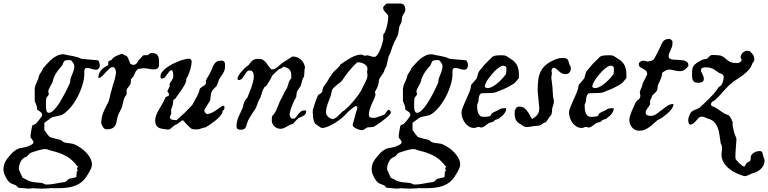

<svg xmlns="http://www.w3.org/2000/svg" viewBox="-159 -735 4413 1103"><path d="M-139.2 239.3Q-139.2 225.1 -136.2 213.6Q-133.3 202.1 -127.4 191.9Q-121.6 181.6 -113.5 171.6Q-105.5 161.6 -95.2 150.4Q-75.7 127 -47.9 116.7Q-46.9 116.2 -41.5 115.5Q-36.1 114.7 -30 113.8Q-23.9 112.8 -18.8 111.8Q-13.7 110.8 -12.7 109.9Q-8.3 109.4 -0.7 106.7Q6.8 104 14.4 100.3Q22 96.7 27.6 92Q33.2 87.4 33.2 83Q33.2 77.1 30 73Q26.9 68.8 23.9 64Q20.5 61 18.3 56.9Q16.1 52.7 16.1 48.3Q16.1 44.4 17.3 35.6Q18.6 26.9 20.3 16.8Q22 6.8 23.7 -1.7Q25.4 -10.3 26.4 -13.7Q27.3 -14.6 29.3 -16.1Q31.2 -17.1 34.4 -18.6Q37.6 -20 43.9 -22Q45.9 -23.4 52.5 -30.5Q59.1 -37.6 65.9 -46.4Q72.8 -55.2 78.1 -63.2Q83.5 -71.3 83.5 -74.2Q83.5 -80.1 81.1 -84Q78.6 -87.9 74.7 -91.3Q70.8 -94.7 66.2 -97.4Q61.5 -100.1 57.6 -103Q54.2 -105 53.7 -107.7Q53.2 -110.4 53.2 -114.7Q53.2 -116.7 53.2 -119.6Q53.2 -122.6 52.2 -125Q51.3 -126.5 49.8 -130.9Q48.3 -135.3 46.4 -139.9Q44.4 -144.5 43 -148.4Q41.5 -152.3 40.5 -153.8V-229Q42.5 -232.9 43.2 -236.6Q43.9 -240.2 43.9 -243.2Q45.4 -247.1 47.9 -252.7Q50.3 -258.3 52.7 -263.9Q55.2 -269.5 57.1 -274.2Q59.1 -278.8 60.1 -280.3Q60.5 -281.2 61.5 -285.2Q62.5 -289.1 63.7 -293.5Q64.9 -297.9 66.2 -301.5Q67.4 -305.2 68.4 -306.6Q68.8 -307.1 70.8 -310.8Q72.8 -314.5 75.4 -318.4Q78.1 -322.3 80.3 -325.9Q82.5 -329.6 83.5 -330.1L89.8 -344.7Q102.1 -357.4 114.3 -371.3Q126.5 -385.3 140.4 -396.7Q154.3 -408.2 170.4 -415.8Q186.5 -423.3 207 -423.3Q220.2 -419.9 233.2 -417.7Q246.1 -415.5 258.8 -413.1Q271.5 -410.6 284.2 -407Q296.9 -403.3 309.1 -397L401.4 -388.7Q404.8 -388.7 407.2 -385Q409.7 -381.3 411.1 -376.5Q412.6 -371.6 413.3 -366.5Q414.1 -361.3 414.1 -358.4Q414.1 -348.6 408.4 -341.6Q402.8 -334.5 392.1 -334.5Q379.4 -334.5 366.2 -339.6Q353 -344.7 338.9 -344.7Q332 -344.7 328.6 -339.1Q325.2 -333.5 325.2 -327.6V-302.2Q324.2 -284.2 319.1 -263.4Q314 -242.7 305.7 -220.9Q297.4 -199.2 286.4 -178.2Q275.4 -157.2 262.2 -138.4Q249 -119.6 234.4 -104.5Q219.7 -89.4 204.6 -79.6Q198.2 -75.2 190.2 -73Q182.1 -70.8 173.3 -68.8Q164.6 -66.9 156 -65.4Q147.5 -64 140.1 -61Q138.7 -60.1 131.6 -55.2Q124.5 -50.3 116.5 -44.7Q108.4 -39.1 102.1 -34.2Q95.7 -29.3 95.7 -28.8V12.7Q95.7 13.7 97.7 15.6Q99.6 17.6 100.6 18.6Q101.6 21 105 25.6Q108.4 30.3 112.3 35.2Q116.2 40 119.6 44.2Q123 48.3 124 49.8Q125 50.8 127.7 52Q130.4 53.2 130.9 53.2Q132.8 54.2 139.6 56.2Q146.5 58.1 154.5 60.3Q162.6 62.5 170.2 64.5Q177.7 66.4 181.6 66.9Q186.5 67.4 189.9 69.6Q193.4 71.8 196.5 74.2Q199.7 76.7 202.9 79.1Q206.1 81.5 210.4 83Q225.1 87.4 240.5 88.1Q255.9 88.9 271 95.2Q286.1 102.1 303.5 113.8Q320.8 125.5 335.4 140.6Q350.1 155.8 359.6 173.6Q369.1 191.4 369.1 210.4Q369.1 217.3 366.7 225.1Q364.3 232.9 360.4 240.7Q356.4 248.5 352.1 256.1Q347.7 263.7 343.8 269.5Q329.6 294.4 311 309.6Q292.5 324.7 270 332.8Q247.6 340.8 222.4 343.5Q197.3 346.2 170.9 346.2H137.7Q136.7 345.7 136.2 345.2Q135.7 344.7 134.3 344.7L121.1 347.2L73.7 348.6L29.8 346.2L7.8 348.6Q4.4 348.6 -3.7 347.9Q-11.7 347.2 -20.8 346.4Q-29.8 345.7 -38.1 345Q-46.4 344.2 -50.8 343.8Q-55.2 343.8 -59.3 338.1Q-63.5 332.5 -66.9 330.1L-98.1 317.4Q-105.5 313 -112.8 303.5Q-120.1 293.9 -126 282.7Q-131.8 271.5 -135.5 260Q-139.2 248.5 -139.2 239.3ZM-50.8 235.8Q-50.8 237.3 -47.6 245.1Q-44.4 252.9 -40.3 262Q-36.1 271 -32.7 278.6Q-29.3 286.1 -28.8 286.1L-9.3 295.9Q4.9 304.2 15.9 307.4Q26.9 310.5 37.6 312Q48.3 313.5 59.8 314Q71.3 314.5 86.4 317.4Q86.9 317.4 92.8 320.8Q98.6 324.2 105.5 325.2Q133.3 325.2 159.9 319.6Q186.5 314 212.9 311Q216.3 310.5 220 307.9Q223.6 305.2 226.8 302Q230 298.8 232.7 296.1Q235.4 293.5 236.8 292.5L277.3 283.2L279.8 279.8Q279.8 278.3 280 274.4Q280.3 270.5 280.5 265.6Q280.8 260.7 281.2 256.6Q281.7 252.4 282.2 251L288.1 244.1Q286.6 242.2 285.6 240.2Q283.2 236.8 283.2 235.8L288.1 222.2Q288.1 221.2 285.6 219.2Q283.2 217.3 282.2 216.3L271 202.6Q245.6 172.9 209.5 155.8Q173.3 138.7 135.3 130.9Q125.5 127.9 118.4 124.8Q111.3 121.6 102.1 121.6Q91.8 121.6 80.8 123.8Q69.8 126 58.8 129.2Q47.9 132.3 37.6 136Q27.3 139.6 18.6 142.1Q17.6 143.1 15.9 144.5Q14.2 146 11.7 146Q8.3 148.9 6.6 151.4Q4.9 153.8 3.2 156Q1.5 158.2 -1.2 160.9Q-3.9 163.6 -9.3 166.5Q-10.3 166.5 -13.9 167.5Q-17.6 168.5 -18.6 169.9Q-34.2 179.7 -42.5 198.7Q-50.8 217.8 -50.8 235.8ZM105 -126Q105 -119.6 105.5 -112.8Q106 -106 107.7 -100.1Q109.4 -94.2 112.5 -90.6Q115.7 -86.9 121.6 -86.9Q131.8 -86.9 143.1 -96.4Q154.3 -106 166 -120.8Q177.7 -135.7 188.7 -154.3Q199.7 -172.9 209.5 -190.9Q219.2 -209 226.6 -224.6Q233.9 -240.2 238.3 -249Q244.1 -258.3 244.4 -269.5Q244.6 -280.8 248.5 -289.1Q255.4 -304.7 261.7 -322.8Q268.1 -340.8 268.1 -357.4Q268.1 -359.9 265.6 -365.2Q263.2 -370.6 259.5 -376Q255.9 -381.3 252.2 -385.5Q248.5 -389.6 246.6 -389.6Q244.1 -390.1 241.7 -390.1Q239.3 -390.1 236.8 -390.1Q231 -390.1 225.1 -389.2Q219.2 -388.2 212.9 -386.7Q206.5 -380.4 204.3 -373.5Q202.1 -366.7 197.8 -358.9Q188 -347.2 179.4 -336.9Q170.9 -326.7 164.1 -315.9Q157.2 -305.2 151.9 -292.7Q146.5 -280.3 142.6 -263.7L141.6 -261.7Q141.1 -260.7 140.9 -259.8Q140.6 -258.8 140.1 -257.8Q137.7 -252.4 134 -246.3Q130.4 -240.2 127 -233.6Q123.5 -227.1 120.8 -220.5Q118.2 -213.9 118.2 -208L121.6 -196.8Q121.6 -192.9 119.9 -189.7Q118.2 -186.5 116 -183.8Q113.8 -181.2 111.3 -178.5Q108.9 -175.8 107.4 -172.4Q105.5 -163.6 105.2 -155.3Q105 -147 105 -136.7Z M422.4 -27.8Q423.3 -61 434.1 -88.1Q444.8 -115.2 460.4 -142.6Q464.4 -149.9 467 -158.9Q469.7 -168 471.7 -177.2Q473.6 -186.5 475.6 -195.6Q477.5 -204.6 480.5 -211.9L490.7 -250Q492.2 -253.9 495.1 -262.2Q498 -270.5 500.5 -280.8Q502.9 -291 505.1 -301.8Q507.3 -312.5 507.3 -320.8Q507.3 -324.2 506.1 -329.1Q504.9 -334 502.7 -338.6Q500.5 -343.3 497.3 -346.4Q494.1 -349.6 489.7 -349.6Q479.5 -349.6 469.5 -340.8Q459.5 -332 449.5 -320.8Q439.5 -309.6 429.4 -299.3Q419.4 -289.1 408.7 -286.1Q406.2 -287.1 406.2 -289.6Q406.2 -302.7 410.9 -313.7Q415.5 -324.7 423.3 -333.3Q431.2 -341.8 440.4 -348.1Q449.7 -354.5 459.5 -358.9Q461.9 -360.8 462.4 -364.3Q462.9 -367.7 462.9 -376Q462.9 -382.3 466.3 -384.3Q466.8 -384.8 472.4 -387Q478 -389.2 480.5 -390.1Q481 -390.6 482.7 -392.3Q484.4 -394 486.1 -396.2Q487.8 -398.4 489 -400.4Q490.2 -402.3 490.7 -402.8Q503.4 -411.1 515.9 -416.7Q528.3 -422.4 543 -425.8Q544.4 -424.8 548.1 -423.1Q551.8 -421.4 555.7 -419.2Q559.6 -417 563.2 -415.3Q566.9 -413.6 568.4 -413.1Q571.8 -410.6 575 -404.3Q578.1 -397.9 581.1 -390.6Q584 -383.3 586.4 -377Q588.9 -370.6 590.3 -367.7Q594.2 -365.2 599.4 -363.8Q604.5 -362.3 609.9 -362.3Q613.3 -362.3 617.7 -364.7Q622.1 -367.2 625.7 -370.8Q629.4 -374.5 632.1 -378.9Q634.8 -383.3 635.3 -386.7L663.1 -416.5Q665 -417.5 668 -417.7Q670.9 -418 674.8 -418H686.5Q688 -418 689.9 -418.9Q691.9 -419.9 692.4 -419.9Q692.9 -419.9 694.6 -421.4Q696.3 -422.9 698.5 -424.6Q700.7 -426.3 702.6 -427.7Q704.6 -429.2 705.1 -429.2Q705.1 -430.2 708.5 -430.2Q711.9 -430.2 714.4 -430.2Q727.5 -430.2 735.4 -426.3Q743.2 -422.4 747.6 -415.5Q752 -408.7 753.4 -399.2Q754.9 -389.6 754.9 -378.4Q754.9 -367.7 754.2 -359.6Q753.4 -351.6 750.2 -346.4Q747.1 -341.3 740.5 -338.9Q733.9 -336.4 722.2 -336.4Q709 -336.4 695.8 -339.6Q682.6 -342.8 665.5 -342.8Q664.1 -342.8 659.9 -342.3Q655.8 -341.8 650.6 -341.1Q645.5 -340.3 641.1 -339.6Q636.7 -338.9 635.3 -338.9Q628.9 -335 625 -330.1Q621.1 -325.2 618.2 -319.3Q615.2 -313.5 612.8 -307.4Q610.4 -301.3 607.4 -295.4L592.8 -278.8V-263.7Q592.3 -255.9 589.1 -250Q585.9 -244.1 581.8 -239Q577.6 -233.9 574 -229.2Q570.3 -224.6 568.4 -218.8V-193.4Q568.4 -192.4 565.4 -188.2Q562.5 -184.1 561.5 -183.1Q556.6 -175.8 553.7 -167Q550.8 -158.2 548.6 -149.4Q546.4 -140.6 544.4 -131.6Q542.5 -122.6 539.6 -114.3L520 -75.2Q514.2 -57.6 512 -42.2Q509.8 -26.9 504.2 -15.9Q498.5 -4.9 486.8 1.5Q475.1 7.8 450.2 7.8Q444.8 7.8 440.2 3.7Q435.5 -0.5 431.9 -6.3Q428.2 -12.2 425.8 -18.3Q423.3 -24.4 422.4 -27.8Z M732.4 -43.9Q732.4 -56.2 737.5 -70.3Q742.7 -84.5 750.2 -98.6Q757.8 -112.8 766.1 -126.5Q774.4 -140.1 780.8 -151.4Q781.2 -152.3 783 -156Q784.7 -159.7 786.4 -163.8Q788.1 -168 789.8 -171.4Q791.5 -174.8 791.5 -175.8L808.6 -185.1Q809.1 -185.5 809.8 -186Q810.5 -186.5 811 -187.5L812 -189.5Q812 -194.8 809.1 -200.7Q806.2 -206.5 801.8 -210.4Q802.7 -212.4 804.7 -216.1Q806.6 -219.7 808.8 -223.9Q811 -228 812.7 -231.9Q814.5 -235.8 815.4 -237.3V-252Q817.4 -258.3 821 -263.4Q824.7 -268.6 828.1 -273.7Q831.5 -278.8 834 -284.4Q836.4 -290 836.4 -298.3Q836.4 -308.1 835.7 -314.5Q835 -320.8 830.6 -331.1H828.1Q819.3 -331.1 813.5 -324.5Q807.6 -317.9 801.8 -309.1Q796.4 -300.3 789.3 -292Q782.2 -283.7 769.5 -283.7Q767.6 -283.7 766.4 -284.2Q765.1 -284.7 763.7 -287.1L763.2 -298.3Q763.2 -310.1 772.5 -322Q781.7 -334 796.6 -345.2Q811.5 -356.4 829.8 -366Q848.1 -375.5 866.2 -382.6Q884.3 -389.6 900.4 -393.8Q916.5 -397.9 926.8 -397.9Q933.6 -397.9 937.7 -393.1Q941.9 -388.2 941.9 -381.8Q941.9 -372.1 939.9 -361.3Q938 -350.6 935.1 -339.4Q932.1 -328.1 928.2 -317.4Q924.3 -306.6 919.9 -297.4Q919.9 -296.4 918.7 -294.7Q917.5 -293 915.8 -290.8Q914.1 -288.6 912.8 -286.6Q911.6 -284.7 911.6 -283.7V-276.4Q909.2 -262.2 901.9 -248.3Q894.5 -234.4 885.3 -220.7Q876 -207 866.2 -194.3Q856.4 -181.6 850.1 -170.4Q848.1 -168.5 843 -165.3Q837.9 -162.1 836.4 -159.7Q836.4 -158.2 836.2 -154.5Q835.9 -150.9 835.4 -146.7Q835 -142.6 834.7 -139.4Q834.5 -136.2 834 -135.3Q833.5 -133.8 832.3 -129.4Q831.1 -125 829.3 -120.1Q827.6 -115.2 826.2 -111.1Q824.7 -106.9 823.7 -106.4Q823.7 -105.5 824.2 -99.4Q824.7 -93.3 824.7 -87.9Q824.7 -85.4 824.7 -83.3Q824.7 -81.1 823.7 -80.1Q823.7 -79.6 820.8 -73.5Q817.9 -67.4 816.9 -63.5Q816.9 -52.2 825.9 -48.8Q835 -45.4 844.7 -45.4H856Q857.4 -46.9 861.3 -50.3Q865.2 -53.7 869.6 -57.9Q874 -62 878.2 -65.7Q882.3 -69.3 883.8 -70.8Q900.9 -85 914.6 -99.9Q928.2 -114.7 945.3 -131.8Q953.6 -147.5 963.4 -164.6Q973.1 -181.6 981 -199.2Q981.4 -199.7 982.7 -203.9Q983.9 -208 985.4 -212.4Q986.8 -216.8 987.8 -220.7Q988.8 -224.6 989.3 -225.6Q989.7 -227.1 993.7 -230Q997.6 -232.9 1002.2 -236.3Q1006.8 -239.7 1011 -242.2Q1015.1 -244.6 1016.6 -245.1Q1018.6 -247.6 1021.2 -251Q1023.9 -254.4 1023.9 -254.9V-271Q1026.4 -278.8 1030.5 -285.9Q1034.7 -293 1038.8 -299.6Q1043 -306.2 1046.6 -312.7Q1050.3 -319.3 1052.7 -326.2Q1058.1 -336.9 1062 -347.7Q1065.9 -358.4 1071.8 -367.2Q1077.6 -376 1086.7 -381.3Q1095.7 -386.7 1110.8 -386.7Q1119.6 -386.7 1124.3 -384.3Q1128.9 -381.8 1131.1 -377.2Q1133.3 -372.6 1133.5 -366.5Q1133.8 -360.4 1133.8 -353Q1133.8 -339.8 1129.9 -329.8Q1126 -319.8 1120.6 -311Q1115.2 -302.2 1109.1 -294.2Q1103 -286.1 1098.1 -276.4Q1098.1 -274.4 1096.4 -269.3Q1094.7 -264.2 1092.5 -258.5Q1090.3 -252.9 1088.6 -248.3Q1086.9 -243.7 1086.4 -243.2Q1085.9 -241.7 1083 -238.8Q1080.1 -235.8 1076.9 -232.4Q1073.7 -229 1070.6 -226.3Q1067.4 -223.6 1066.9 -223.1Q1055.2 -209.5 1053 -193.1Q1050.8 -176.8 1048.3 -159.7Q1047.9 -156.7 1042.5 -148.2Q1037.1 -139.6 1031 -130.1Q1024.9 -120.6 1019.8 -112.1Q1014.6 -103.5 1014.6 -100.6Q1014.6 -94.7 1020 -87.4Q1025.4 -80.1 1032.2 -80.1Q1041.5 -80.1 1052.7 -85Q1064 -89.8 1075.2 -96.9Q1086.4 -104 1096.9 -111.6Q1107.4 -119.1 1115.2 -125Q1117.2 -127 1118.9 -127.2Q1120.6 -127.4 1123.5 -127.4Q1128.9 -127.4 1129.6 -124.5Q1130.4 -121.6 1130.4 -115.7Q1130.4 -114.7 1130.1 -113.8Q1129.9 -112.8 1129.9 -111.8Q1129.4 -110.4 1129.4 -108.9Q1129.4 -108.4 1127.9 -106.4Q1126.5 -104.5 1124.8 -102.3Q1123 -100.1 1121.3 -98.4Q1119.6 -96.7 1119.6 -96.2L1117.7 -86.9Q1113.8 -76.7 1102.1 -64.2Q1090.3 -51.8 1075.7 -40Q1061 -28.3 1046.1 -18.6Q1031.2 -8.8 1021.5 -3.4Q1020.5 -2.4 1015.1 -1.7Q1009.8 -1 1008.8 -1Q1008.3 -0.5 1005.9 0.2Q1003.4 1 1000.7 1.7Q998 2.4 995.4 3.4Q992.7 4.4 991.7 4.9Q986.3 7.3 980.2 7.8Q974.1 8.3 968.3 8.3Q961.9 8.3 955.3 7.8Q948.7 7.3 941.9 4.9Q939 3.4 932.4 -2.4Q925.8 -8.3 918.2 -16.1Q910.6 -23.9 903.3 -32Q896 -40 891.6 -45.4Q881.8 -40 872.3 -32Q862.8 -23.9 852.5 -19.5Q845.7 -17.1 839.8 -12.2Q834 -7.3 828.6 -2.4Q823.2 2.4 818.1 5.9Q813 9.3 807.6 9.3L794.9 8.3Q780.8 6.3 769.3 4.2Q757.8 2 749.8 -3.2Q741.7 -8.3 737.1 -17.8Q732.4 -27.3 732.4 -43.9Z M1199.7 -11.7Q1199.7 -26.4 1203.1 -39.3Q1206.5 -52.2 1211.7 -64.5Q1216.8 -76.7 1222.9 -88.9Q1229 -101.1 1234.4 -114.3Q1234.9 -115.2 1235.8 -118.9Q1236.8 -122.6 1237.8 -126.7Q1238.8 -130.9 1239.7 -134.5Q1240.7 -138.2 1241.2 -139.2Q1243.2 -147 1245.1 -151.1Q1247.1 -155.3 1249.5 -158.4Q1252 -161.6 1254.9 -165Q1257.8 -168.5 1262.2 -174.8Q1263.2 -174.8 1263.9 -177.2Q1264.6 -179.7 1264.6 -180.7Q1265.1 -182.1 1267.3 -187.5Q1269.5 -192.9 1272 -199.2Q1274.4 -205.6 1276.4 -210.9Q1278.3 -216.3 1279.3 -217.3Q1282.2 -225.6 1285.9 -236.1Q1289.6 -246.6 1292.5 -257.1Q1295.4 -267.6 1297.4 -277.8Q1299.3 -288.1 1299.3 -296.4L1296.9 -314.5Q1293 -321.3 1289.3 -325.7Q1285.6 -330.1 1275.9 -330.1Q1264.6 -330.1 1257.8 -321.5Q1251 -313 1244.9 -302.7Q1238.8 -292.5 1231.7 -283.9Q1224.6 -275.4 1212.4 -275.4Q1208 -275.4 1206.8 -277.6Q1205.6 -279.8 1205.6 -283.7Q1205.6 -292 1213.1 -303.7Q1220.7 -315.4 1231.2 -327.1Q1241.7 -338.9 1252.7 -348.6Q1263.7 -358.4 1270 -362.3Q1276.4 -371.1 1282 -377.7Q1287.6 -384.3 1293.5 -388.7Q1299.3 -393.1 1306.9 -395Q1314.5 -397 1324.7 -397Q1341.3 -397 1350.8 -391.6Q1360.4 -386.2 1367.7 -377.7Q1375 -369.1 1381.8 -358.4Q1388.7 -347.7 1399.4 -336.9Q1399.9 -336.4 1400.4 -336.4H1401.9H1404.3Q1413.1 -336.4 1421.1 -340.6Q1429.2 -344.7 1436.5 -350.8Q1443.8 -356.9 1450.7 -363.3Q1457.5 -369.6 1463.4 -374L1521 -410.6Q1535.6 -410.6 1548.1 -405.8Q1560.5 -400.9 1569.8 -392.6Q1579.1 -384.3 1585 -373Q1590.8 -361.8 1593.3 -348.6V-348.1Q1593.3 -346.2 1592.3 -342Q1591.3 -337.9 1590.3 -336.9Q1590.3 -334.5 1590.1 -328.4Q1589.8 -322.3 1589.4 -315.7Q1588.9 -309.1 1588.4 -303.2Q1587.9 -297.4 1587.4 -294.9Q1583 -288.6 1580.6 -283.2Q1578.1 -277.8 1576.7 -272.2Q1575.2 -266.6 1573.5 -259.5Q1571.8 -252.4 1568.8 -243.2Q1566.9 -238.3 1563.7 -233.9Q1560.5 -229.5 1557.4 -225.3Q1554.2 -221.2 1551.3 -216.6Q1548.3 -211.9 1546.9 -207Q1546.4 -205.6 1545.7 -201.7Q1544.9 -197.8 1544.4 -193.4Q1543.9 -189 1543.7 -185.3Q1543.5 -181.6 1543.5 -180.7Q1543 -179.7 1542.5 -178.2Q1541.5 -175.3 1541 -174.8Q1536.1 -167.5 1530 -154.5Q1523.9 -141.6 1518.3 -127.2Q1512.7 -112.8 1508.8 -99.1Q1504.9 -85.4 1504.9 -76.7Q1504.9 -68.4 1509.8 -60.8Q1514.6 -53.2 1524.4 -53.2Q1534.2 -53.2 1540.3 -60.5Q1546.4 -67.9 1552.7 -76.9Q1559.1 -85.9 1568.1 -93.3Q1577.1 -100.6 1592.8 -100.6Q1595.2 -100.6 1597.7 -100.1Q1600.1 -99.6 1600.1 -96.2Q1600.1 -85.4 1595 -79.1Q1589.8 -72.8 1582.5 -68.6Q1575.2 -64.5 1566.9 -61.3Q1558.6 -58.1 1552.7 -53.2Q1550.8 -51.8 1546.6 -47.9Q1542.5 -43.9 1538.1 -39.1Q1533.7 -34.2 1529.8 -29.8Q1525.9 -25.4 1524.4 -23.4Q1522.9 -22.9 1519 -22Q1515.1 -21 1514.2 -21Q1506.3 -18.1 1499 -13.7Q1491.7 -9.3 1484.1 -5.1Q1476.6 -1 1468.8 2Q1460.9 4.9 1451.7 4.9Q1441.9 4.9 1432.9 1Q1423.8 -2.9 1417 -9.5Q1410.2 -16.1 1406.2 -24.7Q1402.3 -33.2 1402.3 -43Q1402.3 -49.8 1402.8 -57.1Q1403.3 -64.5 1405.8 -70.3Q1406.2 -70.3 1408.2 -72.5Q1410.2 -74.7 1412.4 -77.1Q1414.6 -79.6 1416.3 -81.8Q1418 -84 1418 -84.5Q1426.3 -97.2 1432.9 -112.8Q1439.5 -128.4 1444.8 -142.6Q1446.3 -148.4 1449 -153.8Q1451.7 -159.2 1454.8 -164.3Q1458 -169.4 1460.9 -174.8Q1463.9 -180.2 1465.8 -186Q1467.3 -189 1469.5 -193.6Q1471.7 -198.2 1474.1 -202.9Q1476.6 -207.5 1478.3 -210.9Q1480 -214.4 1480.5 -214.4Q1480.5 -215.3 1481.9 -217.5Q1483.4 -219.7 1485.4 -223.1Q1489.7 -227.5 1489.7 -229Q1495.1 -243.7 1499 -258.1Q1502.9 -272.5 1514.2 -284.7V-301.8Q1514.2 -321.3 1506.1 -332.5Q1498 -343.8 1480.5 -348.6Q1479.5 -349.6 1474.9 -350.6Q1470.2 -351.6 1469.2 -351.6Q1468.8 -351.6 1467 -350.1Q1465.3 -348.6 1463.6 -347.2Q1461.9 -345.7 1460.2 -344.2Q1458.5 -342.8 1457.5 -342.8Q1455.1 -340.8 1449.2 -338.9Q1443.4 -336.9 1442.4 -336.9Q1439.9 -334.5 1434.6 -329.6Q1429.2 -324.7 1423.6 -319.1Q1418 -313.5 1412.8 -308.6Q1407.7 -303.7 1405.8 -301.8L1399.4 -289.1Q1397.9 -285.2 1394 -278.6Q1390.1 -272 1386 -265.4Q1381.8 -258.8 1378.4 -253.4Q1375 -248 1374.5 -246.6Q1374.5 -246.1 1372.6 -244.4Q1370.6 -242.7 1368.2 -240.7Q1365.7 -238.8 1363.5 -237.1Q1361.3 -235.4 1360.4 -234.9Q1354.5 -225.6 1351.6 -218.8Q1348.6 -211.9 1346.7 -205.6Q1344.7 -199.2 1342.5 -191.9Q1340.3 -184.6 1336.9 -174.8Q1336.9 -173.8 1335.2 -170.9Q1333.5 -168 1332.5 -167.5Q1324.2 -152.8 1320.1 -138.9Q1315.9 -125 1308.1 -109.9Q1296.9 -92.8 1285.6 -75.7Q1274.4 -58.6 1264.6 -39.6Q1260.7 -29.3 1258.5 -20.3Q1256.3 -11.2 1252.9 -4.4Q1249.5 2.4 1242.9 6.3Q1236.3 10.3 1224.1 10.3Q1212.4 10.3 1206.1 6.3Q1199.7 2.4 1199.7 -11.7Z M1880.4 -67.4Q1880.9 -71.8 1883.1 -78.9Q1885.3 -85.9 1887.7 -93.3Q1890.1 -100.6 1892.1 -107.4Q1894 -114.3 1894 -118.2Q1894 -122.1 1891.4 -123.5Q1888.7 -125 1884.8 -125Q1881.3 -125 1873 -119.1Q1864.7 -113.3 1855.7 -105.7Q1846.7 -98.1 1838.9 -90.8Q1831.1 -83.5 1828.6 -80.1Q1819.8 -69.3 1803 -55.7Q1786.1 -42 1766.4 -29.5Q1746.6 -17.1 1726.3 -8.5Q1706.1 0 1690.9 0Q1688 0 1686.8 -0.7Q1685.5 -1.5 1681.6 -3.4Q1680.2 -4.4 1676.3 -7.1Q1672.4 -9.8 1668 -12.7Q1663.6 -15.6 1659.7 -18.3Q1655.8 -21 1654.8 -22Q1648.4 -26.9 1645 -36.9Q1641.6 -46.9 1639.9 -58.3Q1638.2 -69.8 1637.9 -80.6Q1637.7 -91.3 1637.7 -97.2Q1637.7 -101.6 1641.8 -115.7Q1646 -129.9 1651.4 -145.5Q1656.7 -161.1 1661.9 -174.1Q1667 -187 1668.9 -189.5Q1673.8 -191.9 1681.4 -197.3Q1689 -202.6 1690.9 -206.1Q1691.4 -207.5 1692.4 -210.4Q1693.4 -213.4 1693.8 -216.6Q1694.3 -219.7 1694.8 -222.2Q1695.3 -224.6 1695.3 -225.6L1696.3 -229.5Q1697.3 -233.4 1697.8 -233.9Q1698.2 -234.4 1701.2 -238.5Q1704.1 -242.7 1707.5 -247.6Q1710.9 -252.4 1713.9 -256.6Q1716.8 -260.7 1718.3 -261.7Q1726.6 -278.3 1736.6 -292.7Q1746.6 -307.1 1757.8 -322.8Q1759.3 -324.2 1764.4 -328.6Q1769.5 -333 1774.9 -338.4Q1780.3 -343.8 1785.2 -348.6Q1790 -353.5 1791 -355Q1792 -355.5 1793.9 -358.6Q1795.9 -361.8 1795.9 -364.3Q1809.1 -373 1823.7 -383.1Q1838.4 -393.1 1853.8 -401.6Q1869.1 -410.2 1885 -415.8Q1900.9 -421.4 1917.5 -421.4Q1919.4 -421.4 1922.6 -420.2Q1925.8 -418.9 1928.7 -417.7Q1931.6 -416.5 1934.1 -415.3Q1936.5 -414.1 1937 -414.1L1947.3 -417.5Q1959 -416.5 1969.5 -412.4Q1980 -408.2 1991.2 -408.2Q2000.5 -408.2 2009.3 -420.7Q2018.1 -433.1 2024.9 -449.5Q2031.7 -465.8 2036.4 -482.2Q2041 -498.5 2042.5 -505.9V-529.8Q2043 -536.1 2043.7 -538.1Q2044.4 -540 2045.4 -541.3Q2046.4 -542.5 2048.3 -543.9Q2050.3 -545.4 2052.7 -550.8Q2056.6 -560.1 2060.1 -571.5Q2063.5 -583 2065.9 -594.7Q2068.4 -606.4 2069.8 -617.7Q2071.3 -628.9 2071.3 -637.7Q2071.3 -646 2066.9 -651.6Q2062.5 -657.2 2056.9 -662.6Q2051.3 -668 2046.9 -673.8Q2042.5 -679.7 2042.5 -688.5V-695.3L2056.6 -710.4Q2057.1 -710.9 2058.3 -711.4Q2059.6 -711.9 2060.5 -712.9L2063.5 -714.8H2138.2Q2155.3 -714.8 2162.4 -705.3Q2169.4 -695.8 2169.4 -680.2Q2169.4 -672.9 2167 -667.2Q2164.6 -661.6 2161.1 -656.5Q2157.7 -651.4 2154.8 -646.2Q2151.9 -641.1 2150.9 -635.3Q2150.4 -633.8 2149.9 -629.9Q2149.4 -626 2148.9 -621.6Q2148.4 -617.2 2148.2 -613.5Q2147.9 -609.9 2147.9 -608.9L2144.5 -601.6Q2143.1 -599.6 2141.4 -595.9Q2139.6 -592.3 2138.2 -588.9Q2136.7 -585.4 2135.7 -582.8Q2134.8 -580.1 2134.8 -579.6Q2134.3 -578.6 2133.5 -572.8Q2132.8 -566.9 2131.6 -559.8Q2130.4 -552.7 2129.4 -546.9Q2128.4 -541 2127.9 -539.6Q2126.5 -532.7 2123 -525.6Q2119.6 -518.6 2115.7 -511.2Q2111.8 -503.9 2108.2 -496.8Q2104.5 -489.7 2102.5 -483.9Q2094.7 -466.8 2089.1 -447.3Q2083.5 -427.7 2073.7 -411.6L2061 -355Q2056.2 -347.7 2054 -342.8Q2051.8 -337.9 2050.3 -333.7Q2048.8 -329.6 2047.4 -325.2Q2045.9 -320.8 2042.5 -314.9Q2041 -313.5 2037.6 -308.8Q2034.2 -304.2 2030.5 -298.3Q2026.9 -292.5 2023.4 -287.4Q2020 -282.2 2019.5 -280.3Q2019.5 -279.8 2018.8 -276.6Q2018.1 -273.4 2017.6 -269.8Q2017.1 -266.1 2016.6 -262.9Q2016.1 -259.8 2016.1 -259.3Q2013.7 -242.7 2007.3 -230.7Q2001 -218.8 1994.1 -204.6Q1996.6 -202.1 1997.1 -198.7Q1997.6 -195.3 1997.6 -190.9Q1997.6 -190.4 1997.3 -189.5Q1997.1 -188.5 1997.1 -187.5V-185.1Q1992.7 -172.4 1986.3 -158.9Q1980 -145.5 1974.1 -131.6Q1968.3 -117.7 1964.1 -103.3Q1960 -88.9 1960 -74.2Q1960 -68.4 1962.6 -64.9Q1965.3 -61.5 1969.5 -60.1Q1973.6 -58.6 1978.8 -58.3Q1983.9 -58.1 1989.3 -58.1H1997.1L2048.3 -76.2Q2051.8 -78.1 2054.7 -82.5Q2057.6 -86.9 2060.5 -91.8Q2063.5 -96.7 2066.7 -100.3Q2069.8 -104 2073.7 -104Q2078.1 -104 2082.3 -98.9Q2086.4 -93.8 2086.4 -89.4Q2086.4 -83.5 2077.9 -74.5Q2069.3 -65.4 2057.1 -55.4Q2044.9 -45.4 2031.5 -35.6Q2018.1 -25.9 2008.8 -19.5L1999.5 -13.7Q1990.7 -5.9 1978.3 -5.1Q1965.8 -4.4 1954.6 -3.4Q1949.2 -2.4 1945.6 0Q1941.9 2.4 1938 5.4Q1934.1 8.3 1929.4 10.5Q1924.8 12.7 1918.5 12.7Q1912.6 12.7 1903.8 10Q1895 7.3 1886.7 3.2Q1878.4 -1 1872.6 -6.3Q1866.7 -11.7 1866.7 -17.6ZM1713.9 -87.9Q1713.9 -81.1 1718 -74.2Q1722.2 -67.4 1728.3 -62.3Q1734.4 -57.1 1741.5 -54Q1748.5 -50.8 1754.4 -50.8H1755.4Q1757.3 -51.8 1760.7 -53.5Q1764.2 -55.2 1767.1 -56.9Q1770 -58.6 1772.2 -60.1Q1774.4 -61.5 1774.9 -61.5Q1775.9 -62.5 1780.5 -66.9Q1785.2 -71.3 1790.8 -76.7Q1796.4 -82 1801 -86.7Q1805.7 -91.3 1806.6 -92.8Q1807.1 -93.3 1809.3 -94.7Q1811.5 -96.2 1814.5 -97.9Q1817.4 -99.6 1819.6 -101.1Q1821.8 -102.5 1822.3 -104Q1833 -112.3 1848.6 -128.7Q1864.3 -145 1879.4 -163.6Q1894.5 -182.1 1906.7 -200.2Q1918.9 -218.3 1923.3 -230Q1926.3 -237.8 1931.2 -246.6Q1936 -255.4 1940.7 -264.6Q1945.3 -273.9 1948.7 -283.4Q1952.1 -293 1952.1 -301.8L1949.7 -322.8Q1949.7 -326.7 1950.9 -329.8Q1952.1 -333 1952.1 -338.9Q1952.1 -348.1 1946.8 -355.5Q1941.4 -362.8 1933.3 -367.4Q1925.3 -372.1 1916 -374.5Q1906.7 -377 1898.9 -377Q1897.9 -377 1895.8 -376.5Q1893.6 -376 1892.1 -376Q1866.7 -352.5 1847.7 -329.1Q1828.6 -305.7 1810.1 -277.8Q1804.2 -269 1795.7 -262.2Q1787.1 -255.4 1778.3 -248.5Q1769.5 -241.7 1761.5 -234.4Q1753.4 -227.1 1748.5 -217.8Q1748 -216.3 1746.8 -211.2Q1745.6 -206.1 1744.4 -200Q1743.2 -193.8 1741.9 -188.7Q1740.7 -183.6 1740.2 -182.6Q1735.8 -171.4 1731.2 -159.9Q1726.6 -148.4 1722.7 -136.7Q1718.8 -125 1716.3 -112.8Q1713.9 -100.6 1713.9 -87.9Z M1976.1 239.3Q1976.1 225.1 1979 213.6Q1981.9 202.1 1987.8 191.9Q1993.7 181.6 2001.7 171.6Q2009.8 161.6 2020 150.4Q2039.6 127 2067.4 116.7Q2068.4 116.2 2073.7 115.5Q2079.1 114.7 2085.2 113.8Q2091.3 112.8 2096.4 111.8Q2101.6 110.8 2102.5 109.9Q2106.9 109.4 2114.5 106.7Q2122.1 104 2129.6 100.3Q2137.2 96.7 2142.8 92Q2148.4 87.4 2148.4 83Q2148.4 77.1 2145.3 73Q2142.1 68.8 2139.2 64Q2135.7 61 2133.5 56.9Q2131.3 52.7 2131.3 48.3Q2131.3 44.4 2132.6 35.6Q2133.8 26.9 2135.5 16.8Q2137.2 6.8 2138.9 -1.7Q2140.6 -10.3 2141.6 -13.7Q2142.6 -14.6 2144.5 -16.1Q2146.5 -17.1 2149.7 -18.6Q2152.8 -20 2159.2 -22Q2161.1 -23.4 2167.7 -30.5Q2174.3 -37.6 2181.2 -46.4Q2188 -55.2 2193.4 -63.2Q2198.7 -71.3 2198.7 -74.2Q2198.7 -80.1 2196.3 -84Q2193.8 -87.9 2189.9 -91.3Q2186 -94.7 2181.4 -97.4Q2176.8 -100.1 2172.9 -103Q2169.4 -105 2168.9 -107.7Q2168.5 -110.4 2168.5 -114.7Q2168.5 -116.7 2168.5 -119.6Q2168.5 -122.6 2167.5 -125Q2166.5 -126.5 2165 -130.9Q2163.6 -135.3 2161.6 -139.9Q2159.7 -144.5 2158.2 -148.4Q2156.7 -152.3 2155.8 -153.8V-229Q2157.7 -232.9 2158.4 -236.6Q2159.2 -240.2 2159.2 -243.2Q2160.6 -247.1 2163.1 -252.7Q2165.5 -258.3 2168 -263.9Q2170.4 -269.5 2172.4 -274.2Q2174.3 -278.8 2175.3 -280.3Q2175.8 -281.2 2176.8 -285.2Q2177.7 -289.1 2179 -293.5Q2180.2 -297.9 2181.4 -301.5Q2182.6 -305.2 2183.6 -306.6Q2184.1 -307.1 2186 -310.8Q2188 -314.5 2190.7 -318.4Q2193.4 -322.3 2195.6 -325.9Q2197.8 -329.6 2198.7 -330.1L2205.1 -344.7Q2217.3 -357.4 2229.5 -371.3Q2241.7 -385.3 2255.6 -396.7Q2269.5 -408.2 2285.6 -415.8Q2301.8 -423.3 2322.3 -423.3Q2335.4 -419.9 2348.4 -417.7Q2361.3 -415.5 2374 -413.1Q2386.7 -410.6 2399.4 -407Q2412.1 -403.3 2424.3 -397L2516.6 -388.7Q2520 -388.7 2522.5 -385Q2524.9 -381.3 2526.4 -376.5Q2527.8 -371.6 2528.6 -366.5Q2529.3 -361.3 2529.3 -358.4Q2529.3 -348.6 2523.7 -341.6Q2518.1 -334.5 2507.3 -334.5Q2494.6 -334.5 2481.4 -339.6Q2468.3 -344.7 2454.1 -344.7Q2447.3 -344.7 2443.8 -339.1Q2440.4 -333.5 2440.4 -327.6V-302.2Q2439.5 -284.2 2434.3 -263.4Q2429.2 -242.7 2420.9 -220.9Q2412.6 -199.2 2401.6 -178.2Q2390.6 -157.2 2377.4 -138.4Q2364.3 -119.6 2349.6 -104.5Q2335 -89.4 2319.8 -79.6Q2313.5 -75.2 2305.4 -73Q2297.4 -70.8 2288.6 -68.8Q2279.8 -66.9 2271.2 -65.4Q2262.7 -64 2255.4 -61Q2253.9 -60.1 2246.8 -55.2Q2239.7 -50.3 2231.7 -44.7Q2223.6 -39.1 2217.3 -34.2Q2210.9 -29.3 2210.9 -28.8V12.7Q2210.9 13.7 2212.9 15.6Q2214.8 17.6 2215.8 18.6Q2216.8 21 2220.2 25.6Q2223.6 30.3 2227.5 35.2Q2231.4 40 2234.9 44.2Q2238.3 48.3 2239.3 49.8Q2240.2 50.8 2242.9 52Q2245.6 53.2 2246.1 53.2Q2248 54.2 2254.9 56.2Q2261.7 58.1 2269.8 60.3Q2277.8 62.5 2285.4 64.5Q2293 66.4 2296.9 66.9Q2301.8 67.4 2305.2 69.6Q2308.6 71.8 2311.8 74.2Q2314.9 76.7 2318.1 79.1Q2321.3 81.5 2325.7 83Q2340.3 87.4 2355.7 88.1Q2371.1 88.9 2386.2 95.2Q2401.4 102.1 2418.7 113.8Q2436 125.5 2450.7 140.6Q2465.3 155.8 2474.9 173.6Q2484.4 191.4 2484.4 210.4Q2484.4 217.3 2481.9 225.1Q2479.5 232.9 2475.6 240.7Q2471.7 248.5 2467.3 256.1Q2462.9 263.7 2459 269.5Q2444.8 294.4 2426.3 309.6Q2407.7 324.7 2385.3 332.8Q2362.8 340.8 2337.6 343.5Q2312.5 346.2 2286.1 346.2H2252.9Q2252 345.7 2251.5 345.2Q2251 344.7 2249.5 344.7L2236.3 347.2L2189 348.6L2145 346.2L2123 348.6Q2119.6 348.6 2111.6 347.9Q2103.5 347.2 2094.5 346.4Q2085.4 345.7 2077.1 345Q2068.8 344.2 2064.5 343.8Q2060.1 343.8 2055.9 338.1Q2051.8 332.5 2048.3 330.1L2017.1 317.4Q2009.8 313 2002.4 303.5Q1995.1 293.9 1989.3 282.7Q1983.4 271.5 1979.7 260Q1976.1 248.5 1976.1 239.3ZM2064.5 235.8Q2064.5 237.3 2067.6 245.1Q2070.8 252.9 2075 262Q2079.1 271 2082.5 278.6Q2085.9 286.1 2086.4 286.1L2106 295.9Q2120.1 304.2 2131.1 307.4Q2142.1 310.5 2152.8 312Q2163.6 313.5 2175 314Q2186.5 314.5 2201.7 317.4Q2202.1 317.4 2208 320.8Q2213.9 324.2 2220.7 325.2Q2248.5 325.2 2275.1 319.6Q2301.8 314 2328.1 311Q2331.5 310.5 2335.2 307.9Q2338.9 305.2 2342 302Q2345.2 298.8 2347.9 296.1Q2350.6 293.5 2352.1 292.5L2392.6 283.2L2395 279.8Q2395 278.3 2395.3 274.4Q2395.5 270.5 2395.8 265.6Q2396 260.7 2396.5 256.6Q2397 252.4 2397.5 251L2403.3 244.1Q2401.9 242.2 2400.9 240.2Q2398.4 236.8 2398.4 235.8L2403.3 222.2Q2403.3 221.2 2400.9 219.2Q2398.4 217.3 2397.5 216.3L2386.2 202.6Q2360.8 172.9 2324.7 155.8Q2288.6 138.7 2250.5 130.9Q2240.7 127.9 2233.6 124.8Q2226.6 121.6 2217.3 121.6Q2207 121.6 2196 123.8Q2185.1 126 2174.1 129.2Q2163.1 132.3 2152.8 136Q2142.6 139.6 2133.8 142.1Q2132.8 143.1 2131.1 144.5Q2129.4 146 2127 146Q2123.5 148.9 2121.8 151.4Q2120.1 153.8 2118.4 156Q2116.7 158.2 2114 160.9Q2111.3 163.6 2106 166.5Q2105 166.5 2101.3 167.5Q2097.7 168.5 2096.7 169.9Q2081.1 179.7 2072.8 198.7Q2064.5 217.8 2064.5 235.8ZM2220.2 -126Q2220.2 -119.6 2220.7 -112.8Q2221.2 -106 2222.9 -100.1Q2224.6 -94.2 2227.8 -90.6Q2231 -86.9 2236.8 -86.9Q2247.1 -86.9 2258.3 -96.4Q2269.5 -106 2281.2 -120.8Q2293 -135.7 2304 -154.3Q2314.9 -172.9 2324.7 -190.9Q2334.5 -209 2341.8 -224.6Q2349.1 -240.2 2353.5 -249Q2359.4 -258.3 2359.6 -269.5Q2359.9 -280.8 2363.8 -289.1Q2370.6 -304.7 2377 -322.8Q2383.3 -340.8 2383.3 -357.4Q2383.3 -359.9 2380.9 -365.2Q2378.4 -370.6 2374.8 -376Q2371.1 -381.3 2367.4 -385.5Q2363.8 -389.6 2361.8 -389.6Q2359.4 -390.1 2356.9 -390.1Q2354.5 -390.1 2352.1 -390.1Q2346.2 -390.1 2340.3 -389.2Q2334.5 -388.2 2328.1 -386.7Q2321.8 -380.4 2319.6 -373.5Q2317.4 -366.7 2313 -358.9Q2303.2 -347.2 2294.7 -336.9Q2286.1 -326.7 2279.3 -315.9Q2272.5 -305.2 2267.1 -292.7Q2261.7 -280.3 2257.8 -263.7L2256.8 -261.7Q2256.3 -260.7 2256.1 -259.8Q2255.9 -258.8 2255.4 -257.8Q2252.9 -252.4 2249.3 -246.3Q2245.6 -240.2 2242.2 -233.6Q2238.8 -227.1 2236.1 -220.5Q2233.4 -213.9 2233.4 -208L2236.8 -196.8Q2236.8 -192.9 2235.1 -189.7Q2233.4 -186.5 2231.2 -183.8Q2229 -181.2 2226.6 -178.5Q2224.1 -175.8 2222.7 -172.4Q2220.7 -163.6 2220.5 -155.3Q2220.2 -147 2220.2 -136.7Z M2493.2 -98.1Q2493.7 -101.6 2496.3 -109.4Q2499 -117.2 2502.7 -126Q2506.3 -134.8 2509.8 -142.8Q2513.2 -150.9 2515.1 -155.3Q2522 -171.9 2530.3 -189.2Q2538.6 -206.5 2543 -222.2Q2544.4 -225.1 2544.9 -229Q2545.4 -232.9 2545.9 -236.8Q2546.4 -240.7 2547.4 -244.6Q2548.3 -248.5 2550.8 -251L2576.2 -280.3Q2579.1 -283.7 2580.8 -288.6Q2582.5 -293.5 2583.7 -298.6Q2585 -303.7 2586.2 -308.8Q2587.4 -314 2589.4 -317.4Q2589.4 -318.8 2591.6 -322.8Q2593.8 -326.7 2594.7 -327.6Q2597.2 -330.6 2601.3 -335.7Q2605.5 -340.8 2609.9 -345.7Q2614.3 -350.6 2617.4 -354.5Q2620.6 -358.4 2620.6 -358.9Q2622.6 -361.8 2629.4 -368.7Q2636.2 -375.5 2644 -383.1Q2651.9 -390.6 2658.9 -397.7Q2666 -404.8 2668.9 -408.2Q2677.7 -414.6 2689.7 -416Q2701.7 -417.5 2712.9 -417.5H2728Q2735.8 -417.5 2741 -416.3Q2746.1 -415 2750.5 -412.6Q2754.9 -410.2 2760.3 -406.2Q2765.6 -402.3 2774.4 -397Q2800.8 -381.3 2811.3 -359.9Q2821.8 -338.4 2821.8 -307.6V-286.1Q2820.8 -285.2 2818.1 -282Q2815.4 -278.8 2812.3 -275.1Q2809.1 -271.5 2806.4 -268.3Q2803.7 -265.1 2803.2 -263.7Q2797.4 -257.3 2785.6 -250Q2773.9 -242.7 2760.5 -235.6Q2747.1 -228.5 2733.9 -222.9Q2720.7 -217.3 2711.9 -214.4Q2690.4 -203.6 2674.8 -201.9Q2659.2 -200.2 2642.6 -200.2Q2633.8 -200.2 2625 -200Q2616.2 -199.7 2604.5 -198.7Q2598.6 -193.4 2595.9 -188Q2593.3 -182.6 2592 -177.2Q2590.8 -171.9 2590.6 -165.8Q2590.3 -159.7 2589.4 -152.8Q2589.4 -152.3 2588.4 -149.7Q2587.4 -147 2586.2 -143.8Q2585 -140.6 2583.7 -137.7Q2582.5 -134.8 2582 -134.3V-129.4Q2582 -120.6 2583 -109.4Q2584 -98.1 2587.4 -88.1Q2590.8 -78.1 2597.7 -71Q2604.5 -64 2616.7 -64Q2619.6 -64 2625.2 -64Q2630.9 -64 2637.2 -64.5Q2643.6 -64.9 2649.7 -66.2Q2655.8 -67.4 2658.7 -69.3Q2659.2 -69.8 2660.2 -72Q2661.1 -74.2 2662.1 -76.7Q2663.1 -79.1 2664.3 -81.3Q2665.5 -83.5 2666.5 -83.5Q2675.3 -90.3 2688.7 -95.5Q2702.1 -100.6 2711.9 -107.9Q2717.8 -111.3 2723.4 -112.3Q2729 -113.3 2734.9 -113.3H2749Q2749 -103.5 2745.6 -95.5Q2742.2 -87.4 2736.8 -80.6Q2731.4 -73.7 2724.6 -68.1Q2717.8 -62.5 2710.9 -57.6L2707 -53.2L2684.1 -45.4Q2683.6 -45.4 2682.4 -43.7Q2681.2 -42 2679.7 -40.3Q2678.2 -38.6 2676.8 -37.1Q2675.3 -35.6 2673.8 -35.6Q2673.3 -35.2 2670.9 -34.4Q2668.5 -33.7 2666 -33Q2663.6 -32.2 2661.4 -31.7Q2659.2 -31.2 2658.7 -31.2Q2651.4 -29.8 2644.8 -24.9Q2638.2 -20 2631.8 -15.1Q2625.5 -10.3 2618.9 -6.3Q2612.3 -2.4 2604.5 -2.4Q2601.6 -2.4 2597.9 -4.2Q2594.2 -5.9 2591.8 -5.9Q2584.5 -5.9 2578.4 -2.9Q2572.3 0 2564 0Q2548.3 0 2535.2 -8.1Q2522 -16.1 2512.5 -29.1Q2502.9 -42 2497.6 -57.6Q2492.2 -73.2 2492.2 -87.9ZM2626 -237.3Q2626 -235.4 2627.9 -233.9Q2629.9 -232.4 2632.3 -231.2Q2634.8 -230 2637.2 -229.5Q2639.6 -229 2641.1 -229Q2655.3 -229 2671.1 -237.8Q2687 -246.6 2701.7 -259.3Q2716.3 -272 2728.5 -285.6Q2740.7 -299.3 2747.6 -309.1Q2749.5 -316.9 2749.8 -322.8Q2750 -328.6 2750 -335.4V-347.2Q2746.6 -353 2741.9 -355.2Q2737.3 -357.4 2730.5 -357.4Q2723.1 -357.4 2712.6 -350.8Q2702.1 -344.2 2690.4 -333.5Q2678.7 -322.8 2667.2 -309.3Q2655.8 -295.9 2646.5 -282.7Q2637.2 -269.5 2631.6 -257.3Q2626 -245.1 2626 -237.3Z M2797.9 -99.6Q2801.3 -105.5 2803.2 -109.6Q2805.2 -113.8 2807.6 -116.7Q2810.1 -119.6 2814 -121.1Q2817.9 -122.6 2826.2 -122.6Q2843.8 -122.6 2856 -111.8Q2868.2 -101.1 2876.2 -88.1Q2884.3 -75.2 2889.4 -64.5Q2894.5 -53.7 2897.9 -53.2Q2897.9 -52.2 2900.1 -53.2Q2902.3 -54.2 2903.8 -54.7Q2923.3 -67.4 2931.2 -80.3Q2939 -93.3 2939 -114.7L2929.7 -212.9Q2929.7 -248 2933.1 -275.6Q2936.5 -303.2 2947.5 -325Q2958.5 -346.7 2978.3 -363.3Q2998 -379.9 3031.2 -393.6Q3041.5 -397.5 3051 -399.7Q3060.5 -401.9 3072.8 -401.9Q3085.9 -401.9 3092.5 -399.7Q3099.1 -397.5 3102.5 -392.6Q3106 -387.7 3107.7 -380.6Q3109.4 -373.5 3112.3 -364.3Q3112.8 -363.3 3114 -361.1Q3115.2 -358.9 3116.7 -356.4Q3118.2 -354 3119.1 -351.6Q3120.1 -349.1 3120.1 -348.1V-338.9Q3120.1 -326.2 3111.6 -317.6Q3103 -309.1 3089.4 -309.1Q3076.7 -309.1 3067.1 -314.7Q3057.6 -320.3 3050 -327.4Q3042.5 -334.5 3035.9 -340.1Q3029.3 -345.7 3022.9 -345.7Q3016.1 -345.7 3013.2 -340.3Q3010.3 -335 3009.3 -329.6Q3009.3 -327.1 3010 -323.2Q3010.7 -319.3 3010.7 -318.4Q3010.7 -317.4 3011.2 -316.9Q3011.2 -315.9 3011.5 -315.7Q3011.7 -315.4 3011.7 -314.9Q3011.7 -308.6 3010 -301.8Q3008.3 -294.9 3008.3 -287.1Q3008.3 -286.1 3008.3 -284.2Q3008.3 -282.2 3009.3 -279.8Q3012.7 -257.3 3014.6 -235.8Q3016.6 -214.4 3017.6 -189.5Q3017.6 -188 3017.8 -184.8Q3018.1 -181.6 3018.6 -178Q3019 -174.3 3019.8 -171.1Q3020.5 -168 3021 -166.5Q3021 -165 3022.2 -160.6Q3023.4 -156.2 3023.4 -153.8Q3023.4 -150.9 3022.5 -145.5Q3021.5 -140.1 3020 -134.5Q3018.6 -128.9 3016.8 -123.8Q3015.1 -118.7 3014.2 -115.7Q3012.2 -105.5 3012.2 -94.7Q3012.2 -84 3006.8 -74.2Q3004.4 -71.8 3000.5 -66.4Q2996.6 -61 2992.4 -55.2Q2988.3 -49.3 2984.6 -43.7Q2981 -38.1 2979.5 -36.1Q2977.5 -33.2 2975.3 -32.2Q2973.1 -31.2 2970.5 -30.8Q2967.8 -30.3 2965.3 -29.3Q2962.9 -28.3 2960.9 -26.4Q2953.1 -20 2947.5 -17.1Q2941.9 -14.2 2936.5 -13.2Q2931.2 -12.2 2924.1 -12Q2917 -11.7 2906.2 -10.3Q2904.8 -9.8 2899.7 -9Q2894.5 -8.3 2888.2 -7.3Q2881.8 -6.3 2875.5 -5.6Q2869.1 -4.9 2865.7 -4.9Q2859.9 -4.9 2854.2 -7.3Q2848.6 -9.8 2843.3 -13.4Q2837.9 -17.1 2832.8 -20.5Q2827.6 -23.9 2823.2 -26.4Q2809.1 -35.2 2803.2 -49.6Q2797.4 -64 2797.4 -82Z M3110.8 -98.1Q3111.3 -101.6 3114 -109.4Q3116.7 -117.2 3120.4 -126Q3124 -134.8 3127.4 -142.8Q3130.9 -150.9 3132.8 -155.3Q3139.6 -171.9 3147.9 -189.2Q3156.2 -206.5 3160.6 -222.2Q3162.1 -225.1 3162.6 -229Q3163.1 -232.9 3163.6 -236.8Q3164.1 -240.7 3165 -244.6Q3166 -248.5 3168.5 -251L3193.8 -280.3Q3196.8 -283.7 3198.5 -288.6Q3200.2 -293.5 3201.4 -298.6Q3202.6 -303.7 3203.9 -308.8Q3205.1 -314 3207 -317.4Q3207 -318.8 3209.2 -322.8Q3211.4 -326.7 3212.4 -327.6Q3214.8 -330.6 3219 -335.7Q3223.1 -340.8 3227.5 -345.7Q3231.9 -350.6 3235.1 -354.5Q3238.3 -358.4 3238.3 -358.9Q3240.2 -361.8 3247.1 -368.7Q3253.9 -375.5 3261.7 -383.1Q3269.5 -390.6 3276.6 -397.7Q3283.7 -404.8 3286.6 -408.2Q3295.4 -414.6 3307.4 -416Q3319.3 -417.5 3330.6 -417.5H3345.7Q3353.5 -417.5 3358.6 -416.3Q3363.8 -415 3368.2 -412.6Q3372.6 -410.2 3377.9 -406.2Q3383.3 -402.3 3392.1 -397Q3418.5 -381.3 3429 -359.9Q3439.5 -338.4 3439.5 -307.6V-286.1Q3438.5 -285.2 3435.8 -282Q3433.1 -278.8 3429.9 -275.1Q3426.8 -271.5 3424.1 -268.3Q3421.4 -265.1 3420.9 -263.7Q3415 -257.3 3403.3 -250Q3391.6 -242.7 3378.2 -235.6Q3364.7 -228.5 3351.6 -222.9Q3338.4 -217.3 3329.6 -214.4Q3308.1 -203.6 3292.5 -201.9Q3276.9 -200.2 3260.3 -200.2Q3251.5 -200.2 3242.7 -200Q3233.9 -199.7 3222.2 -198.7Q3216.3 -193.4 3213.6 -188Q3210.9 -182.6 3209.7 -177.2Q3208.5 -171.9 3208.3 -165.8Q3208 -159.7 3207 -152.8Q3207 -152.3 3206.1 -149.7Q3205.1 -147 3203.9 -143.8Q3202.6 -140.6 3201.4 -137.7Q3200.2 -134.8 3199.7 -134.3V-129.4Q3199.7 -120.6 3200.7 -109.4Q3201.7 -98.1 3205.1 -88.1Q3208.5 -78.1 3215.3 -71Q3222.2 -64 3234.4 -64Q3237.3 -64 3242.9 -64Q3248.5 -64 3254.9 -64.5Q3261.2 -64.9 3267.3 -66.2Q3273.4 -67.4 3276.4 -69.3Q3276.9 -69.8 3277.8 -72Q3278.8 -74.2 3279.8 -76.7Q3280.8 -79.1 3282 -81.3Q3283.2 -83.5 3284.2 -83.5Q3293 -90.3 3306.4 -95.5Q3319.8 -100.6 3329.6 -107.9Q3335.4 -111.3 3341.1 -112.3Q3346.7 -113.3 3352.5 -113.3H3366.7Q3366.7 -103.5 3363.3 -95.5Q3359.9 -87.4 3354.5 -80.6Q3349.1 -73.7 3342.3 -68.1Q3335.4 -62.5 3328.6 -57.6L3324.7 -53.2L3301.8 -45.4Q3301.3 -45.4 3300 -43.7Q3298.8 -42 3297.4 -40.3Q3295.9 -38.6 3294.4 -37.1Q3293 -35.6 3291.5 -35.6Q3291 -35.2 3288.6 -34.4Q3286.1 -33.7 3283.7 -33Q3281.2 -32.2 3279.1 -31.7Q3276.9 -31.2 3276.4 -31.2Q3269 -29.8 3262.5 -24.9Q3255.9 -20 3249.5 -15.1Q3243.2 -10.3 3236.6 -6.3Q3230 -2.4 3222.2 -2.4Q3219.2 -2.4 3215.6 -4.2Q3211.9 -5.9 3209.5 -5.9Q3202.1 -5.9 3196 -2.9Q3189.9 0 3181.6 0Q3166 0 3152.8 -8.1Q3139.6 -16.1 3130.1 -29.1Q3120.6 -42 3115.2 -57.6Q3109.9 -73.2 3109.9 -87.9ZM3243.7 -237.3Q3243.7 -235.4 3245.6 -233.9Q3247.6 -232.4 3250 -231.2Q3252.4 -230 3254.9 -229.5Q3257.3 -229 3258.8 -229Q3272.9 -229 3288.8 -237.8Q3304.7 -246.6 3319.3 -259.3Q3334 -272 3346.2 -285.6Q3358.4 -299.3 3365.2 -309.1Q3367.2 -316.9 3367.4 -322.8Q3367.7 -328.6 3367.7 -335.4V-347.2Q3364.3 -353 3359.6 -355.2Q3355 -357.4 3348.1 -357.4Q3340.8 -357.4 3330.3 -350.8Q3319.8 -344.2 3308.1 -333.5Q3296.4 -322.8 3284.9 -309.3Q3273.4 -295.9 3264.2 -282.7Q3254.9 -269.5 3249.3 -257.3Q3243.7 -245.1 3243.7 -237.3Z M3456.5 -45.4Q3456.5 -56.2 3460.4 -69.3Q3464.4 -82.5 3469.7 -95.7Q3475.1 -108.9 3481.2 -121.3Q3487.3 -133.8 3491.2 -143.6Q3494.6 -150.9 3499 -154.8Q3503.4 -158.7 3507.8 -162.1Q3512.2 -165.5 3515.6 -170.4Q3519 -175.3 3520 -185.1L3516.6 -202.6Q3516.6 -208.5 3519 -214.8Q3521.5 -221.2 3524.4 -227.8Q3527.3 -234.4 3529.8 -241Q3532.2 -247.6 3532.7 -254.9L3559.1 -307.6Q3559.1 -322.3 3551.5 -328.9Q3543.9 -335.4 3534.9 -339.8Q3525.9 -344.2 3518.3 -349.6Q3510.7 -355 3510.7 -366.7Q3510.7 -371.6 3513.7 -375.2Q3516.6 -378.9 3520.8 -381.3Q3524.9 -383.8 3529.5 -385.3Q3534.2 -386.7 3538.1 -386.7L3559.1 -381.8Q3564 -381.8 3570.1 -382.8Q3576.2 -383.8 3582 -385.7Q3587.9 -387.7 3592.5 -390.6Q3597.2 -393.6 3599.6 -397.9Q3601.6 -401.4 3605.7 -409.2Q3609.9 -417 3614.5 -425.8Q3619.1 -434.6 3623 -442.4Q3627 -450.2 3628.4 -453.6Q3634.8 -465.8 3638.9 -476.3Q3643.1 -486.8 3648.4 -494.6Q3653.8 -502.4 3662.4 -506.8Q3670.9 -511.2 3685.5 -511.2Q3692.4 -511.2 3697 -506.3Q3701.7 -501.5 3704.1 -498.5V-483.9Q3704.1 -473.6 3700.7 -464.4Q3697.3 -455.1 3693.1 -446.3Q3689 -437.5 3685.5 -429.2Q3682.1 -420.9 3682.1 -412.1Q3682.1 -404.8 3686.3 -400.6Q3690.4 -396.5 3697.5 -394.5Q3704.6 -392.6 3714.1 -392.1Q3723.6 -391.6 3733.9 -391.1Q3745.1 -390.6 3756.1 -389.6Q3767.1 -388.7 3775.9 -385.5Q3784.7 -382.3 3790 -376.7Q3795.4 -371.1 3795.4 -360.8V-355Q3783.2 -340.8 3773.2 -333.5Q3763.2 -326.2 3746.6 -326.2Q3730 -326.2 3713.9 -330.8Q3697.8 -335.4 3680.7 -335.4Q3679.2 -335.4 3673.6 -333.3Q3668 -331.1 3661.9 -327.9Q3655.8 -324.7 3650.6 -321Q3645.5 -317.4 3644.5 -314.9Q3644.5 -314.9 3644.3 -312.5Q3644 -310.1 3643.6 -306.9Q3643.1 -303.7 3642.8 -301Q3642.6 -298.3 3642.6 -297.4Q3641.6 -293.9 3639.6 -289.6Q3637.7 -285.2 3637.7 -283.7L3619.1 -241.7Q3619.1 -240.7 3619.1 -237.1Q3619.1 -233.4 3618.4 -228.5Q3617.7 -223.6 3616.2 -218.5Q3614.7 -213.4 3612.3 -210.4Q3610.8 -209 3607.4 -205.3Q3604 -201.7 3600.1 -197.8Q3596.2 -193.8 3592.5 -190.2Q3588.9 -186.5 3586.9 -185.1Q3586.9 -179.7 3585.2 -176Q3583.5 -172.4 3581.5 -169.2Q3579.6 -166 3577.9 -162.4Q3576.2 -158.7 3575.7 -153.8V-137.7Q3574.2 -131.8 3570.1 -126Q3565.9 -120.1 3561.5 -114.3Q3557.1 -108.4 3553.7 -102.1Q3550.3 -95.7 3550.3 -88.9Q3550.3 -76.7 3559.3 -73Q3568.4 -69.3 3578.6 -69.3Q3596.2 -69.3 3611.8 -80.1Q3627.4 -90.8 3643.1 -103.5Q3658.7 -116.2 3675 -127Q3691.4 -137.7 3710 -137.7Q3710 -126.5 3703.6 -115.7Q3697.3 -105 3687.7 -95Q3678.2 -85 3666.5 -75.9Q3654.8 -66.9 3644.5 -59.1Q3643.6 -58.6 3642.8 -57.9Q3642.1 -57.1 3639.4 -55.7Q3636.7 -54.2 3632.1 -51.8Q3627.4 -49.3 3619.1 -45.4Q3606.9 -35.6 3595.5 -24.9Q3584 -14.2 3571.3 -4.9Q3558.6 4.4 3544.4 10.3Q3530.3 16.1 3512.7 16.1Q3500 16.1 3489.7 11Q3479.5 5.9 3472.2 -2.7Q3464.8 -11.2 3460.7 -22.5Q3456.5 -33.7 3456.5 -45.4Z M3989.3 115.7Q3989.3 115.2 3989 113.8Q3988.8 112.3 3988.8 110.8Q3988.3 108.9 3988.3 107.4Q3988.3 106.9 3987.5 104Q3986.8 101.1 3985.6 97.7Q3984.4 94.2 3983.2 91.6Q3981.9 88.9 3981.4 88.9Q3977.5 66.9 3974.9 44.2Q3972.2 21.5 3965.3 2Q3958.5 -17.6 3945.1 -32.5Q3931.6 -47.4 3906.2 -54.2Q3898.9 -57.1 3890.6 -61Q3882.3 -64.9 3872.6 -64.9Q3862.3 -64.9 3855 -57.9Q3847.7 -50.8 3840.6 -42.2Q3833.5 -33.7 3825.2 -26.6Q3816.9 -19.5 3805.2 -19.5Q3801.8 -19.5 3799.8 -22.5Q3797.9 -25.4 3796.6 -29.8Q3795.4 -34.2 3795.2 -38.8Q3794.9 -43.5 3794.9 -46.4Q3794.9 -51.8 3795.9 -55.9Q3796.9 -60.1 3798.3 -64.2Q3799.8 -68.4 3802 -72.8Q3804.2 -77.1 3806.6 -83.5Q3810.5 -91.3 3817.6 -95.9Q3824.7 -100.6 3833 -104Q3841.3 -107.4 3849.1 -110.6Q3856.9 -113.8 3862.3 -118.2Q3888.2 -142.6 3911.6 -165.3Q3935.1 -188 3957 -215.3L3966.3 -230Q3966.8 -231 3969.5 -233.4Q3972.2 -235.8 3975.6 -238.5Q3979 -241.2 3981.9 -243.4Q3984.9 -245.6 3985.8 -246.6Q3987.8 -248.5 3990.2 -254.6Q3992.7 -260.7 3994.4 -268.1Q3996.1 -275.4 3997.3 -282.2Q3998.5 -289.1 3998.5 -292.5Q3998.5 -299.8 3995.6 -303.7Q3992.7 -307.6 3988 -309.8Q3983.4 -312 3977.5 -314Q3971.7 -315.9 3966.3 -320.3Q3957 -326.7 3949.5 -332Q3941.9 -337.4 3934.1 -340.8Q3926.3 -344.2 3917.5 -346.2Q3908.7 -348.1 3897 -348.1Q3886.2 -348.1 3877.2 -345.5Q3868.2 -342.8 3868.2 -330.1V-326.2Q3869.1 -324.7 3871.6 -319.6Q3874 -314.5 3876.7 -308.6Q3879.4 -302.7 3881.3 -297.6Q3883.3 -292.5 3883.8 -290.5V-286.6Q3883.8 -285.2 3884 -283.7Q3884.3 -282.2 3884.3 -281.2Q3884.3 -268.1 3874 -263.7Q3863.8 -259.3 3850.6 -259.3Q3837.9 -259.3 3831.1 -263.4Q3824.2 -267.6 3821 -274.4Q3817.9 -281.2 3817.4 -290.3Q3816.9 -299.3 3816.9 -309.1Q3816.9 -316.9 3817.1 -325.2Q3817.4 -333.5 3819.1 -341.1Q3820.8 -348.6 3824.7 -355.2Q3828.6 -361.8 3835.4 -366.7Q3835.9 -367.7 3840.3 -370.8Q3844.7 -374 3850.6 -377.7Q3856.4 -381.3 3862.3 -384.8Q3868.2 -388.2 3871.1 -389.6Q3871.6 -390.1 3874.5 -391.4Q3877.4 -392.6 3878.4 -392.6L3902.3 -397.9Q3903.3 -398.4 3906 -400.9Q3908.7 -403.3 3911.9 -406.2Q3915 -409.2 3917.5 -411.9Q3919.9 -414.6 3920.9 -415.5Q3926.3 -418 3928.2 -418.5Q3930.2 -418.9 3933.6 -418.9H3940.4Q3944.3 -418.9 3950.4 -418.7Q3956.5 -418.5 3962.4 -418Q3968.3 -417.5 3973.6 -416.7Q3979 -416 3981.4 -415.5Q3994.6 -410.6 4002.9 -403.6Q4011.2 -396.5 4019.3 -389.9Q4027.3 -383.3 4037.8 -378.4Q4048.3 -373.5 4065.9 -373.5L4073.7 -372.6Q4076.2 -372.6 4079.1 -373Q4082 -373.5 4084.5 -374Q4089.8 -375.5 4095.7 -380.4Q4101.6 -385.3 4101.6 -392.1L4096.7 -402.8Q4095.7 -404.8 4095.7 -408.2Q4095.7 -413.6 4098.9 -419.7Q4102.1 -425.8 4107.2 -431.2Q4112.3 -436.5 4119.1 -439.9Q4126 -443.4 4132.8 -443.4Q4135.3 -443.4 4138.9 -442.9Q4142.6 -442.4 4148.9 -440.9Q4154.8 -434.6 4159.7 -429.4Q4164.6 -424.3 4167.7 -419.2Q4170.9 -414.1 4172.6 -408Q4174.3 -401.9 4174.3 -393.6Q4174.3 -385.3 4170.7 -380.9Q4167 -376.5 4163.1 -370.6Q4156.7 -350.6 4143.6 -335.2Q4130.4 -319.8 4114 -307.1Q4097.7 -294.4 4079.6 -283Q4061.5 -271.5 4045.9 -259.3Q4031.7 -248 4019.8 -235.6Q4007.8 -223.1 3996.3 -210.2Q3984.9 -197.3 3973.4 -184.6Q3961.9 -171.9 3948.7 -159.7Q3943.4 -156.7 3939.2 -154.8Q3935.1 -152.8 3932.1 -150.4Q3929.2 -147.9 3927.5 -144.3Q3925.8 -140.6 3925.8 -134.3Q3925.8 -130.4 3928 -128.2Q3930.2 -126 3933.6 -124.5Q3937 -123 3941.2 -121.6Q3945.3 -120.1 3948.7 -118.2Q3959.5 -112.3 3968 -106.2Q3976.6 -100.1 3985.1 -94Q3993.7 -87.9 4002.7 -82.8Q4011.7 -77.6 4023.9 -74.2Q4028.8 -71.8 4032.7 -67.1Q4036.6 -62.5 4039.6 -56.4Q4042.5 -50.3 4045.2 -43.9Q4047.9 -37.6 4050.8 -32.2Q4049.3 -30.3 4049.3 -25.4Q4049.3 -18.6 4050.8 -9.5Q4052.2 -0.5 4054.4 8.5Q4056.6 17.6 4058.6 25.4Q4060.5 33.2 4062 37.1Q4064.9 45.9 4068.4 52.2Q4071.8 58.6 4071.8 66.9L4065.9 146V173.8Q4066.4 178.2 4073 186.5Q4079.6 194.8 4087.9 202.6Q4096.2 210.4 4104.5 216.3Q4112.8 222.2 4116.7 222.2Q4118.2 221.2 4120.4 218.5Q4122.6 215.8 4124.3 212.4Q4126 209 4127.4 206.3Q4128.9 203.6 4129.4 202.6L4130.4 201.7Q4130.9 201.2 4132.8 200.2Q4133.3 199.7 4135.5 198.2Q4137.7 196.8 4140.4 195.1Q4143.1 193.4 4145.5 192.1Q4147.9 190.9 4148.9 190.9Q4152.8 187 4153.3 180.7Q4153.8 174.3 4153.8 165.5Q4155.8 157.7 4161.1 151.6Q4166.5 145.5 4173.6 141.4Q4180.7 137.2 4189 135Q4197.3 132.8 4205.6 132.8Q4212.9 132.8 4216.3 135.7Q4219.7 138.7 4221.2 142.8Q4222.7 147 4223.1 151.9Q4223.6 156.7 4225.1 160.6Q4225.6 162.6 4227.8 168Q4230 173.3 4230 173.8Q4231 175.3 4232.2 179.2Q4233.4 183.1 4233.4 184.1Q4233.4 201.7 4227.1 214.8Q4220.7 228 4210.2 237.3Q4199.7 246.6 4186 252.7Q4172.4 258.8 4158.2 262.7Q4149.4 266.1 4139.4 271.5Q4129.4 276.9 4116.7 276.9Q4094.7 270.5 4071.5 260Q4048.3 249.5 4029.3 233.9Q4010.3 218.3 3998 197.8Q3985.8 177.2 3985.8 151.4Z"/></svg>

Font: IM FELL English
Style: Italic
Weight: 400
Italic angle: -18°
Designer: Igino Marini
Foundry: Igino Marini
Version: 3.00